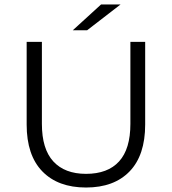

<svg xmlns="http://www.w3.org/2000/svg" viewBox="-20 -831 768 857"><path d="M99 -275V-644H167V-278Q167 -166 218 -110.5Q269 -55 364 -55Q461 -55 511.5 -110.5Q562 -166 562 -278V-644H628V-275Q628 -138 558.5 -66Q489 6 364 6Q239 6 169 -66Q99 -138 99 -275ZM431 -811H518L369 -696H305Z"/></svg>

Font: Montserrat Ace
Style: Regular
Weight: 400
Designer: Julieta Ulanovsky
Foundry: Julieta Ulanovsky
Version: Version 1